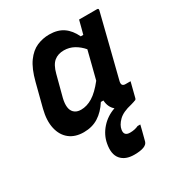

<svg xmlns="http://www.w3.org/2000/svg" viewBox="-187 -671 975 1048"><g transform="rotate(-30 300.0 -146.5)"><path d="M278 -547Q331 -547 366 -523Q401 -499 423 -452H439Q444 -470 449 -489.5Q454 -509 461 -536H574Q585 -536 582 -524Q558 -427 532 -324.5Q506 -222 484 -134Q477 -104 504 -104H536Q530 -81 524 -57Q518 -33 512 -10Q509 0 499 0H498L499 1Q494 3 476 8Q418 21 391.5 47.5Q365 74 361 101Q355 138 394 138Q424 138 447 127H464Q461 140 456 159.5Q451 179 440 221Q431 254 354 254Q298 254 270.5 221.5Q243 189 255 126Q264 77 299 37.5Q334 -2 386 -20Q358 -43 355 -87H339Q309 -40 269.5 -15Q230 10 177 10Q123 10 88 -17.5Q53 -45 41.5 -95.5Q30 -146 47 -213L85 -360Q104 -434 133.5 -474.5Q163 -515 200 -531Q237 -547 278 -547ZM181 -120Q197 -104 225 -104Q262 -104 298 -126Q334 -148 375 -200Q386 -243 397 -286Q408 -329 419 -373Q396 -400 367 -416Q338 -432 304 -432Q267 -432 242.5 -412Q218 -392 205 -342L170 -209Q155 -146 181 -120Z"/></g></svg>

Font: Recursive Mn Lnr St SmB
Style: Italic
Weight: 600
Italic angle: -15°
Monospace: yes
Version: Version 1.079;hotconv 1.0.112;makeotfexe 2.5.65598; ttfautoh